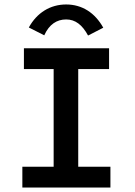

<svg xmlns="http://www.w3.org/2000/svg" viewBox="-20 -839 603 859"><path d="M178 -681C200 -730 234 -752 276 -752C317 -752 348 -728 374 -680L442 -715C405 -782 347 -819 276 -819C205 -819 145 -782 109 -716ZM80 0H474V-93H330V-530H468V-623H87V-530H220V-93H80Z"/></svg>

Font: Inconsolata SemiExpanded
Style: Bold
Weight: 700
Width: 6
Monospace: yes
Designer: Raph Levien, Cyreal, Brenton Simpson
Foundry: Raph Levien, Cyreal, Google
Version: Version 3.100